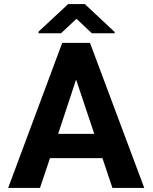

<svg xmlns="http://www.w3.org/2000/svg" viewBox="-20 -921 748 941"><path d="M20 0H176L225 -146H482L531 0H687L421 -711H285ZM169 -758H279L355 -829L430 -758H542V-764L396 -901H314L169 -766ZM265 -265 353 -531 442 -265Z"/></svg>

Font: Asimov Pro
Style: Bd
Weight: 700
Designer: Google
Version: Version 2.000980; 2014